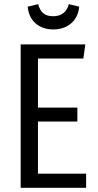

<svg xmlns="http://www.w3.org/2000/svg" viewBox="-20 -901 472 921"><path d="M234.9 -759.8Q184.1 -759.8 150.9 -788.8Q117.7 -817.9 112.8 -869.1L163.1 -880.9Q171.4 -850.1 188.5 -836.7Q205.6 -823.2 234.9 -823.2Q294.4 -823.2 310.1 -880.9L359.9 -869.1Q355 -817.9 321 -788.8Q287.1 -759.8 234.9 -759.8ZM389.2 -688 379.9 -620.1H162.1V-384.8H351.1V-317.9H162.1V-67.9H393.1V0H79.1V-688Z"/></svg>

Font: Fira Sans Compressed Book
Style: Regular
Weight: 350
Width: 1
Designer: Carrois Corporate & Edenspiekermann AG
Foundry: Carrois Corporate GbR & Edenspiekermann AG
Version: Version 4.203;PS 004.203;hotconv 1.0.88;makeotf.lib2.5.64775